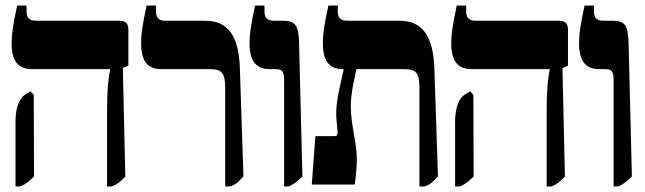

<svg xmlns="http://www.w3.org/2000/svg" viewBox="-20 -667 2330 694"><path d="M367 7H384C406 -2 415 -10 433 -29L424 -421L444 -430V-560C444 -582 434 -592 411 -592H111C88 -592 76 -601 76 -625V-647H42C27 -578 22 -543 22 -512C22 -448 44 -417 96 -417H378V-415C373 -391 367 -355 367 -257ZM36 7H54C75 -3 86 -12 103 -29L102 -324L91 -337L71 -325C51 -313 36 -280 36 -226Z M794 7H811C834 0 842 -10 860 -30L847 -421C843 -536 805 -592 722 -592H579C556 -592 544 -601 544 -625V-647H510C495 -578 490 -544 490 -513C490 -448 511 -417 564 -417H741C785 -417 794 -399 794 -346Z M1007 7H1024C1039 0 1053 -9 1073 -29L1061 -514C1059 -577 1046 -592 1004 -592H971C948 -592 936 -601 936 -625V-647H902C887 -578 882 -543 882 -512C882 -448 904 -417 956 -417H977C1005 -417 1007 -405 1007 -367Z M1107 0H1262C1266 -24 1270 -66 1270 -91C1270 -149 1248 -217 1248 -282C1248 -336 1263 -387 1268 -417H1443C1488 -417 1496 -399 1496 -346V7H1514C1536 0 1545 -10 1563 -30L1550 -421C1546 -534 1508 -592 1425 -592H1235C1213 -592 1201 -601 1201 -625V-647H1167C1152 -578 1147 -544 1147 -513C1147 -448 1168 -417 1221 -417H1222V-415C1212 -365 1191 -297 1196 -238L1200 -192C1201 -179 1198 -175 1190 -175H1120Z M1956 7H1973C1995 -2 2004 -10 2022 -29L2013 -421L2033 -430V-560C2033 -582 2023 -592 2000 -592H1700C1677 -592 1665 -601 1665 -625V-647H1631C1616 -578 1611 -543 1611 -512C1611 -448 1633 -417 1685 -417H1967V-415C1962 -391 1956 -355 1956 -257ZM1625 7H1643C1664 -3 1675 -12 1692 -29L1691 -324L1680 -337L1660 -325C1640 -313 1625 -280 1625 -226Z M2198 7H2215C2230 0 2244 -9 2264 -29L2252 -514C2250 -577 2237 -592 2195 -592H2162C2139 -592 2127 -601 2127 -625V-647H2093C2078 -578 2073 -543 2073 -512C2073 -448 2095 -417 2147 -417H2168C2196 -417 2198 -405 2198 -367Z"/></svg>

Font: Noto Serif Hebrew ExtraCondensed Black
Style: Regular
Weight: 900
Width: 2
Designer: Monotype Design Team
Foundry: Monotype Imaging Inc.
Version: Version 2.004